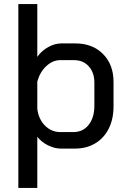

<svg xmlns="http://www.w3.org/2000/svg" viewBox="-20 -720 627 942"><path d="M70 -700H163V-441Q184 -471 216.5 -489Q249 -507 281 -507H350Q434 -507 485.5 -455Q537 -403 537 -318V-198Q537 -136 513.5 -89Q490 -42 447 -16.5Q404 9 348 9H278Q248 9 215.5 -7Q183 -23 163 -49V202H70ZM340 -72Q387 -72 415 -107.5Q443 -143 443 -201V-315Q443 -364 415.5 -394.5Q388 -425 343 -425H276Q239 -425 207.5 -396Q176 -367 163 -320V-186Q169 -136 200.5 -104Q232 -72 276 -72Z"/></svg>

Font: Bai Jamjuree Medium
Style: Regular
Weight: 500
Version: Version 1.000; ttfautohint (v1.6)